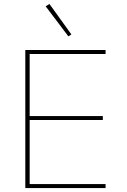

<svg xmlns="http://www.w3.org/2000/svg" viewBox="-20 -951 640 971"><path d="M108 0V-698H514V-678H130V-364H500V-344H130V-20H514V0ZM211 -919 230 -931 341 -777 326 -767Z"/></svg>

Font: IBM Plex Mono Thin
Style: Regular
Weight: 100
Monospace: yes
Designer: Mike Abbink, Paul van der Laan, Pieter van Rosmalen
Foundry: Bold Monday
Version: Version 2.3